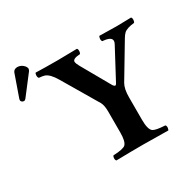

<svg xmlns="http://www.w3.org/2000/svg" viewBox="-193 -897 1087 1070"><g transform="rotate(-30 350.0 -361.5)"><path d="M43 -725.1Q67.9 -725.1 85.9 -704.6Q93.3 -695.3 94.2 -687Q93.3 -677.7 88.9 -671.9L-4.9 -549.8Q-11.2 -542.5 -16.1 -542Q-30.3 -542 -35.2 -552.7Q-35.6 -554.7 -36.1 -556.2Q-35.6 -562 -35.2 -564.9L15.1 -708Q22 -724.1 43 -725.1ZM499 -122.1Q499 -59.6 520 -44.9Q537.6 -33.7 596.2 -30.8Q605 -22 599.1 -3.4Q597.7 0.5 596.2 2Q495.6 0 437 0Q359.4 0 262.2 2Q253.4 -6.8 258.8 -25.4Q260.3 -29.3 262.2 -30.8Q326.7 -33.2 341.8 -47.9Q358.9 -65.4 358.9 -122.1V-258.8Q358.9 -295.9 347.2 -318.4Q343.8 -324.2 338.9 -332L211.9 -546.9Q182.6 -596.7 154.3 -606.9Q140.6 -611.3 118.2 -612.8Q109.4 -621.6 113.8 -640.6Q115.2 -645 117.2 -647Q177.2 -645 258.8 -645Q303.7 -645 382.8 -647Q391.1 -638.7 386.2 -619.6Q384.8 -615.2 382.8 -612.8Q334.5 -610.4 335 -590.3Q335.9 -578.6 348.1 -557.1L452.6 -373Q465.8 -353.5 474.6 -370.1L578.1 -564Q600.1 -605.5 534.7 -612.3Q530.3 -612.8 526.9 -612.8Q518.6 -621.1 523.9 -640.6Q525.4 -645 526.9 -647Q606.4 -645 638.2 -645Q671.9 -645 731 -647Q739.3 -638.7 734.4 -619.6Q732.9 -615.2 731 -612.8Q682.1 -607.9 663.6 -590.8Q653.3 -580.6 644 -564.9L516.1 -351.1Q499 -321.8 499 -267.6Z"/></g></svg>

Font: Linux Libertine O
Style: Bold
Weight: 700
Designer: Philipp H. Poll
Foundry: Philipp H. Poll
Version: Version 5.0.0